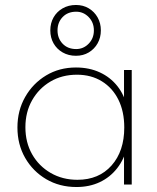

<svg xmlns="http://www.w3.org/2000/svg" viewBox="-20 -741 629 771"><path d="M287 10Q219 10 165.5 -21.5Q112 -53 81 -107Q50 -161 50 -229Q50 -297 81 -351.5Q112 -406 165 -438Q218 -470 285 -470Q338 -470 380.5 -450.5Q423 -431 451.5 -395Q480 -359 491 -309V-152Q479 -102 450.5 -65.5Q422 -29 380.5 -9.5Q339 10 287 10ZM291 -19Q377 -19 428 -76.5Q479 -134 479 -229Q479 -293 455.5 -340.5Q432 -388 389 -414.5Q346 -441 289 -441Q229 -441 182.5 -413.5Q136 -386 109 -338.5Q82 -291 82 -230Q82 -169 109 -121.5Q136 -74 183.5 -46.5Q231 -19 291 -19ZM478 0V-123L487 -237L478 -348V-460H509V0ZM285 -517Q255 -517 231.5 -530.5Q208 -544 195 -567Q182 -590 182 -619Q182 -648 195 -671Q208 -694 231.5 -707.5Q255 -721 285 -721Q314 -721 336.5 -707.5Q359 -694 372 -671Q385 -648 385 -619Q385 -590 372 -567Q359 -544 336.5 -530.5Q314 -517 285 -517ZM286 -544Q315 -544 336 -565.5Q357 -587 357 -619Q357 -651 336 -672.5Q315 -694 286 -694Q252 -694 231.5 -672.5Q211 -651 211 -619Q211 -587 231.5 -565.5Q252 -544 286 -544Z"/></svg>

Font: Marine Company Thin
Style: Regular
Weight: 100
Designer: Rodrigo Fuenzalida
Foundry: fragTYPE
Version: Version 1.000